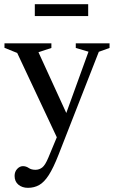

<svg xmlns="http://www.w3.org/2000/svg" viewBox="-20 -636 552 921"><path d="M114 265Q86.5 265 68.2 249.8Q50 234.5 50 208Q50 187.5 62.5 174.2Q75 161 90 161Q105 161 117.8 169.8Q130.5 178.5 150 178.5Q168.5 178.5 182.8 167.2Q197 156 212 120L252.5 22.5L62.5 -382L1.5 -406.5V-428H226.5V-406L164.5 -385.5L298 -94L404.5 -388L343.5 -406V-428H505.5V-406L454 -387.5L260.5 107Q236 169.5 214 203.8Q192 238 168 251.5Q144 265 114 265ZM147 -559V-616H403V-559Z"/></svg>

Font: Newsreader Text Medium
Style: Regular
Weight: 500
Designer: Hugues Gentile
Foundry: Production Type
Version: Version 1.002